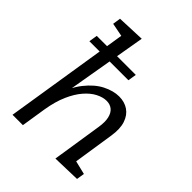

<svg xmlns="http://www.w3.org/2000/svg" viewBox="-216 -895 1021 1021"><g transform="rotate(45 294.5 -384.5)"><path d="M377.1 3.3 420.8 -278.6Q427.5 -321.2 420.8 -349.5Q414.2 -377.8 396.7 -392.1Q379.2 -406.5 352.9 -406.5Q325.3 -406.5 294.5 -390.8Q263.7 -375.2 235.3 -342.5Q206.8 -309.9 184.7 -259.6Q162.6 -209.4 151.2 -139.8L129.2 0H51.2L165.5 -719.9L176.9 -703.2L87.6 -720.5L94.3 -765.4L251.2 -771.7L164.6 -267.5L136.1 -229.6Q162.7 -317 204.4 -369.7Q246.1 -422.4 293.4 -446.2Q340.8 -470.1 383.4 -470.1Q424.8 -470.1 454.3 -449.9Q483.8 -429.7 496.8 -390.5Q509.8 -351.3 500.8 -293.7L462.8 -45.8L430 -72.9L542.1 -45.8L535.1 -1.3ZM63.6 -565.6 71.3 -613.4H364.8L357.1 -565.6Z"/></g></svg>

Font: Bitter Thin
Style: Italic
Weight: 100
Italic angle: -9°
Designer: Sol Matas, and Bitter project Authors
Foundry: Sol Matas
Version: Version 2.002